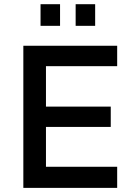

<svg xmlns="http://www.w3.org/2000/svg" viewBox="-20 -912 647 932"><path d="M93.3 0V-689.9H548.8V-590.8H203.1V-394.5H517.6V-295.9H203.1V-102.5H548.8V0ZM176.8 -786.6V-891.6H271.5V-786.6ZM347.2 -786.6V-891.6H441.9V-786.6Z"/></svg>

Font: Acari Sans SemiBold
Style: Regular
Weight: 600
Designer: Alfredo Marco Pradil and Stefan Peev
Foundry: Hanken Design Co.
Version: Version 1.045;January 11, 2019;FontCreator 11.5.0.2425 64-bi